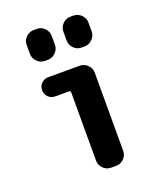

<svg xmlns="http://www.w3.org/2000/svg" viewBox="-141 -848 781 936"><g transform="rotate(-20 250.0 -380.0)"><path d="M297.9 -519.5Q321.3 -519.5 338.4 -502.9Q355.5 -486.3 355.5 -462.9V-56.6Q355.5 -33.2 338.4 -16.6Q321.3 0 297.9 0H272.5Q249 0 231.9 -17.1Q214.8 -34.2 214.8 -56.6V-411.1Q214.8 -419.9 206.1 -419.9H134.8Q113.3 -419.9 99.1 -434.6Q85 -449.2 85 -470.2Q85 -491.2 99.6 -505.4Q114.3 -519.5 134.8 -519.5ZM352.5 -759.8Q376 -759.8 393.1 -742.7Q410.2 -725.6 410.2 -703.1V-657.2Q410.2 -633.8 393.1 -616.7Q376 -599.6 352.5 -599.6H336.9Q313.5 -599.6 296.9 -616.7Q280.3 -633.8 280.3 -657.2V-703.1Q280.3 -726.6 297.4 -743.2Q314.5 -759.8 336.9 -759.8ZM147.5 -599.6Q124 -599.6 106.9 -616.7Q89.8 -633.8 89.8 -657.2V-703.1Q89.8 -726.6 106.9 -743.2Q124 -759.8 147.5 -759.8H163.1Q186.5 -759.8 203.1 -742.7Q219.7 -725.6 219.7 -703.1V-657.2Q219.7 -633.8 202.6 -616.7Q185.5 -599.6 163.1 -599.6Z"/></g></svg>

Font: Rounded Mgen+ 1mn bold
Style: Bold
Weight: 700
Designer: [Source Han Sans]
Ryoko NISHIZUKA  (kana & ideographs); Paul D. Hunt (Latin, Greek & Cyrillic); Wenlong ZHANG  (bopomofo
Version: Version 1.059.20150602